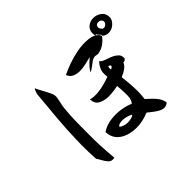

<svg xmlns="http://www.w3.org/2000/svg" viewBox="-158 -1051 1317 1317"><g transform="rotate(-45 500.0 -393.0)"><path d="M821 -435Q817 -430 811.5 -426Q806 -422 796 -423Q789 -405 773.5 -392Q758 -379 742 -371Q726 -363 716 -359Q723 -301 725.5 -245.5Q728 -190 721 -142Q739 -125 757.5 -108Q776 -91 791 -70Q806 -49 812 -19Q796 -5 780 -3.5Q764 -2 748 -9Q725 -19 701.5 -37.5Q678 -56 664 -67Q637 -55 606 -48Q575 -41 543 -41Q500 -41 461 -54.5Q422 -68 397.5 -96.5Q373 -125 371 -171Q408 -197 456.5 -204Q505 -211 553 -204Q601 -197 636 -181Q655 -203 655.5 -241Q656 -279 653 -314Q652 -321 651.5 -327Q651 -333 651 -339Q602 -328 556 -328Q516 -329 486 -345.5Q456 -362 454 -405Q484 -397 518.5 -399.5Q553 -402 587 -411Q621 -420 649 -431Q642 -477 655 -503.5Q668 -530 683 -546Q696 -531 722 -522.5Q748 -514 773 -503Q794 -493 808.5 -478Q823 -463 821 -435ZM303 -596Q305 -584 302.5 -568.5Q300 -553 296 -536Q293 -524 290.5 -511.5Q288 -499 287 -486Q281 -427 280 -373.5Q279 -320 279 -262Q279 -245 279 -226.5Q279 -208 279 -188Q279 -168 280.5 -136Q282 -104 284.5 -69Q287 -34 290 -4Q259 3 242.5 -16Q226 -35 214 -58Q209 -66 205 -73.5Q201 -81 196 -87Q190 -179 193 -277.5Q196 -376 204 -471Q212 -566 220 -647Q221 -658 222 -669Q223 -680 224 -690Q228 -700 231 -710Q234 -720 241 -727Q244 -718 253 -701Q262 -684 273 -664Q284 -644 292.5 -626Q301 -608 303 -596ZM949 -707Q949 -691 937 -674Q925 -657 907 -647Q888 -636 865 -636.5Q842 -637 823 -653Q825 -660 821.5 -664.5Q818 -669 813 -674Q809 -678 805 -682.5Q801 -687 800 -694L793 -687Q802 -682 809 -674Q816 -666 820 -655Q806 -633 780.5 -613.5Q755 -594 719 -587Q715 -586 710.5 -586.5Q706 -587 701 -588Q698 -589 694 -589.5Q690 -590 686 -590Q669 -588 653 -577Q637 -566 621 -553Q605 -540 588 -533Q596 -550 613 -568.5Q630 -587 644.5 -599.5Q659 -612 659 -612Q633 -605 602 -598Q571 -591 542 -591Q514 -591 490.5 -601.5Q467 -612 456 -640Q492 -658 537.5 -674Q583 -690 633 -699.5Q683 -709 731 -705Q746 -704 761.5 -700.5Q777 -697 790 -689Q783 -720 792 -740.5Q801 -761 821 -772.5Q841 -784 863 -784Q895 -785 922.5 -765Q950 -745 949 -707ZM585 -127Q563 -138 543.5 -142.5Q524 -147 507 -147Q496 -147 483 -143.5Q470 -140 464 -129Q475 -120 492 -114.5Q509 -109 524 -109Q538 -109 556.5 -112.5Q575 -116 585 -127ZM895 -729Q889 -737 877 -739.5Q865 -742 855 -737Q845 -732 843 -717Q842 -709 844.5 -704.5Q847 -700 851 -695Q853 -693 854.5 -691Q856 -689 858 -686Q870 -682 881 -686Q898 -697 900 -709.5Q902 -722 895 -729ZM721 -462Q719 -477 703 -476Q701 -473 700 -465Q699 -457 700 -450Q706 -449 710.5 -452Q715 -455 719 -460Q720 -461 721 -462Z"/></g></svg>

Font: Yuji Syuku
Style: Regular
Weight: 400
Designer: Kataoka Yuji
Foundry: Kinuta Font Factory
Version: Version 3.002